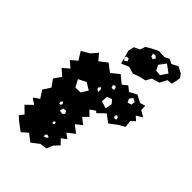

<svg xmlns="http://www.w3.org/2000/svg" viewBox="-239 -861 965 965"><g transform="rotate(45 243.5 -378.0)"><path d="M60 -15 37 -35 55 -59 20 -93 55 -127 24 -148 55 -170 29 -210 55 -250 28 -288 55 -326 21 -356 55 -385 22 -413 55 -441 29 -484 72 -510 100 -543 128 -510 169 -542 211 -510 253 -544 294 -510 320 -531 346 -510 385 -531 425 -510 453 -519 454 -489 487 -470 454 -450 475 -431 454 -411 458 -374 425 -355 384 -324 343 -355 305 -318 296 -327 268 -307 294 -281 268 -255 301 -229 268 -203 307 -173 268 -143 295 -123 268 -103 293 -77 268 -51 253 -16 215 -10 175 21 136 -10 104 18ZM402 -494 383 -504 370 -486 379 -467 400 -474ZM284 -477 276 -484 264 -477 270 -462 286 -464ZM231 -428 221 -418 223 -408 236 -401 238 -415ZM328 -404 312 -424 285 -415 283 -381 321 -369ZM198 -372 160 -395 119 -374 140 -335 176 -336ZM398 -379 386 -385 380 -373 387 -364 399 -366ZM153 -231 147 -242 137 -233 139 -221 150 -222ZM190 -220 172 -218 166 -198 186 -195 197 -205ZM196 -134 192 -143 183 -139V-128L192 -127ZM211 -68 201 -64 200 -49 214 -53 223 -62ZM197 -655 204 -686 234 -700 244 -728 269 -743 307 -762 349 -760 373 -772 397 -760 431 -777 464 -760 478 -741 475 -717 468 -691 441 -689 421 -651 380 -639 363 -609 330 -602 295 -589 258 -600 217 -583 208 -614V-615ZM421 -716 380 -746 353 -710 367 -682 397 -680ZM310 -734 295 -732 299 -716 314 -710 322 -725ZM226 -628H212L208 -615V-614L219 -604L232 -614Z"/></g></svg>

Font: Rubik Gemstones
Style: Regular
Weight: 400
Designer: Hubert and Fischer, NaN
Foundry: Hubert and Fischer, NaN
Version: Version 2.200